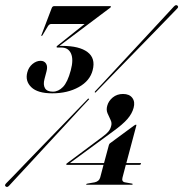

<svg xmlns="http://www.w3.org/2000/svg" viewBox="-23 -724 719 753"><path d="M404 -155Q405.5 -160.5 409 -162.5L502 -231Q507.5 -235 510 -235Q513 -235 511.5 -231L472.5 -84.5H527.5Q530.5 -84.5 530 -81.5Q528.5 -77.5 524.5 -77.5H470.5L457.5 -28Q453 -12 466.5 -9L494.5 -4Q498 -3.5 497.5 -1.5Q496.5 0.5 493.5 0.5H318Q314 0.5 315 -1.5Q315.5 -3 320 -4L348.5 -9Q366 -13 370 -28L383 -77.5H238.5Q236.5 -77.5 237 -80.5Q237.5 -82.5 239.5 -83.5L381.5 -189.5Q394.5 -199 402.2 -208.2Q410 -217.5 413 -230Q416.5 -242 410.5 -254Q404.5 -266 398.8 -279.5Q393 -293 397.5 -309Q402.5 -328 419.2 -341.8Q436 -355.5 459.5 -355.5Q484.5 -355.5 496 -340Q507.5 -324.5 501 -301Q495 -278.5 477 -257.5Q459 -236.5 419.5 -208L251 -84.5H385ZM354 -363.5Q351 -359.5 349.5 -361.5Q347 -363 350.5 -366.5Q355 -371 378.8 -396.5Q402.5 -422 437 -459.2Q471.5 -496.5 509.5 -537.2Q547.5 -578 581 -614.2Q614.5 -650.5 636.2 -673.8Q658 -697 659 -698.5Q667.5 -707.5 673.5 -701.5Q679 -696.5 670 -688.5Q668.5 -687 646.5 -664.2Q624.5 -641.5 590 -606Q555.5 -570.5 516.8 -530.8Q478 -491 442.5 -454.5Q407 -418 382.8 -393Q358.5 -368 354 -363.5ZM320 -334.5Q323 -339 325.5 -336.5Q328.5 -335.5 323 -331Q318.5 -327 295 -301.2Q271.5 -275.5 236.8 -238Q202 -200.5 163.8 -159.2Q125.5 -118 91.8 -81.2Q58 -44.5 36 -21Q14 2.5 12.5 4.5Q5 12.5 -1 7Q-7 2.5 3 -7Q4.5 -8 26.8 -31.2Q49 -54.5 83.5 -90.2Q118 -126 157 -166.2Q196 -206.5 231.8 -243.2Q267.5 -280 291.5 -305Q315.5 -330 320 -334.5ZM340.5 -449Q330 -407 286 -382.5Q242 -358 182 -358Q124.5 -358 99.8 -382Q75 -406 84 -440Q89 -460 104.2 -472.8Q119.5 -485.5 136 -485.5Q151 -485.5 157.8 -474.2Q164.5 -463 159.5 -444.5L151.5 -414Q145.5 -391.5 153.5 -378Q161.5 -364.5 184.5 -364.5Q206 -364.5 224 -383Q242 -401.5 254.5 -448Q266 -490.5 255.5 -514Q245 -537.5 218 -537.5H203Q198 -537.5 199 -541Q199.5 -543 203 -545.5L309 -630H178.5Q170 -630 164.5 -620.5L143.5 -585.5Q142 -583 140.5 -583Q138 -583 139.5 -586.5L179.5 -691.5Q182.5 -700 189.5 -700H408.5Q412.5 -700 412 -697Q411 -694.5 407 -692L210 -544H221Q288 -544 320.2 -519.8Q352.5 -495.5 340.5 -449Z"/></svg>

Font: Fraunces 144pt S000 SemiBold
Style: Italic
Weight: 600
Italic angle: -16°
Version: Version 1.000; ttfautohint (v1.8.3)